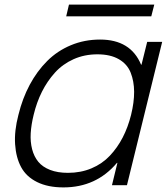

<svg xmlns="http://www.w3.org/2000/svg" viewBox="-20 -814 736 844"><path d="M556.2 -309.1Q569.8 -364.3 569.6 -410.6Q569.3 -457 554.4 -494.6Q539.6 -532.2 502.4 -553.7Q465.3 -575.2 408.2 -575.2Q351.1 -575.2 303.2 -553.7Q255.4 -532.2 221.4 -494.6Q187.5 -457 164.3 -410.6Q141.1 -364.3 127.9 -309.1Q117.2 -265.6 115 -228.3Q112.8 -190.9 121.1 -158.4Q129.4 -126 148.2 -103Q167 -80.1 200.2 -67.1Q233.4 -54.2 278.8 -54.2Q335 -54.2 382.1 -74Q429.2 -93.8 462.6 -129.2Q496.1 -164.6 519.3 -209.5Q542.5 -254.4 556.2 -309.1ZM692.9 -629.9 538.1 0H472.2L496.1 -98.1H494.1Q403.3 9.8 258.8 9.8Q190.4 9.8 143.1 -13.7Q95.7 -37.1 73 -79.1Q50.3 -121.1 46.4 -179.9Q42.5 -238.8 61 -309.1Q78.6 -381.3 110.6 -441.2Q142.6 -501 187.3 -545.7Q231.9 -590.3 291.5 -615.2Q351.1 -640.1 419.9 -640.1Q554.2 -640.1 600.1 -529.8H602.1L627 -629.9ZM658.2 -793.9 645 -742.2H271L283.2 -793.9Z"/></svg>

Font: Sinkin Sans 300 Light Italic
Style: Regular
Weight: 300
Italic angle: -112°
Designer: Keith Bates
Foundry: K-Type
Version: Sinkin Sans (version 1.0)  by Keith Bates   •   © 2014   www